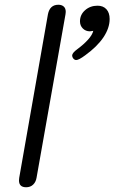

<svg xmlns="http://www.w3.org/2000/svg" viewBox="-20 -779 482 809"><path d="M60 -19Q60 -26 61 -30L182 -719Q190 -759 226 -759Q240 -759 248.5 -751.5Q257 -744 257 -729Q257 -723 256 -719L134 -30Q131 -12 119.5 -1Q108 10 90 10Q60 10 60 -19ZM284 -545Q284 -556 306 -572Q333 -592 351 -612Q369 -632 373 -649Q363 -647 359 -647Q341 -647 329 -659Q317 -671 317 -689Q317 -717 338.5 -736Q360 -755 391 -755Q415 -755 428.5 -740Q442 -725 442 -699Q442 -661 416 -622Q390 -583 339 -546Q312 -526 301 -526Q293 -526 287 -535Q284 -541 284 -545Z"/></svg>

Font: Kodchasan
Style: Italic
Weight: 400
Italic angle: -10°
Version: Version 1.000; ttfautohint (v1.6)